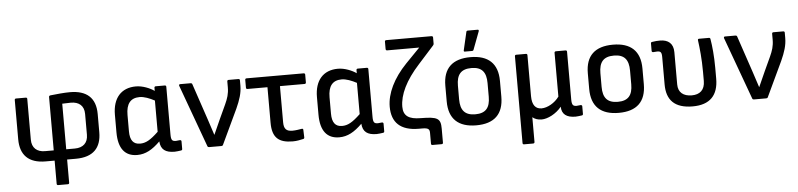

<svg xmlns="http://www.w3.org/2000/svg" viewBox="-49 -977 5981 1439"><g transform="rotate(-5 2941.5 -258.0)"><path d="M338 185H412C418 185 422 181 422 175V0H488C619 0 680 -66 680 -183V-320C680 -443 611 -501 487 -501C443 -501 384 -495 339 -490C332 -489 328 -485 328 -479V-77H262C202 -77 164 -110 164 -172V-479C164 -485 160 -489 154 -489H80C74 -489 70 -485 70 -479V-183C70 -65 132 0 260 0H328V175C328 181 332 185 338 185ZM422 -77V-420C443 -421 465 -422 487 -422C547 -422 586 -391 586 -329V-172C586 -111 549 -77 487 -77Z M949 12C1012 12 1063 -17 1122 -75C1126 -13 1162 12 1230 12C1243 12 1264 9 1278 7C1285 6 1288 3 1288 -4V-61C1288 -67 1284 -71 1277 -71C1267 -71 1256 -68 1247 -68C1219 -68 1210 -76 1210 -120V-479C1210 -485 1206 -489 1200 -489H1131C1125 -489 1121 -485 1121 -479V-455C1089 -478 1033 -501 983 -501C872 -501 808 -428 808 -303V-170C808 -49 857 12 949 12ZM902 -170V-293C902 -377 935 -419 1004 -419C1037 -419 1079 -403 1116 -383V-148C1055 -90 1020 -71 977 -71C927 -71 902 -103 902 -170Z M1490 0H1583C1588 0 1593 -2 1595 -7L1719 -270C1747 -332 1764 -383 1764 -438V-479C1764 -485 1760 -489 1754 -489H1679C1673 -489 1669 -485 1669 -479V-434C1669 -385 1657 -351 1638 -309L1590 -205C1572 -166 1555 -128 1538 -89H1537C1525 -128 1511 -169 1498 -208L1406 -481C1404 -487 1399 -489 1394 -489H1315C1308 -489 1305 -484 1307 -477L1478 -8C1480 -2 1485 0 1490 0Z M2119 12C2150 12 2176 6 2198 1C2204 0 2207 -4 2207 -10L2205 -67C2205 -74 2201 -77 2194 -76C2174 -73 2150 -68 2123 -68C2078 -68 2059 -87 2059 -137V-409H2244C2251 -409 2255 -413 2255 -420V-479C2255 -485 2251 -489 2244 -489H1814C1808 -489 1804 -485 1804 -479V-420C1804 -413 1808 -409 1814 -409H1965V-141C1965 -30 2013 12 2119 12Z M2469 12C2532 12 2583 -17 2642 -75C2646 -13 2682 12 2750 12C2763 12 2784 9 2798 7C2805 6 2808 3 2808 -4V-61C2808 -67 2804 -71 2797 -71C2787 -71 2776 -68 2767 -68C2739 -68 2730 -76 2730 -120V-479C2730 -485 2726 -489 2720 -489H2651C2645 -489 2641 -485 2641 -479V-455C2609 -478 2553 -501 2503 -501C2392 -501 2328 -428 2328 -303V-170C2328 -49 2377 12 2469 12ZM2422 -170V-293C2422 -377 2455 -419 2524 -419C2557 -419 2599 -403 2636 -383V-148C2575 -90 2540 -71 2497 -71C2447 -71 2422 -103 2422 -170Z M3159 130H3229C3235 130 3239 126 3239 120V13C3239 -64 3215 -77 3090 -78C3000 -78 2959 -106 2959 -175C2959 -265 3008 -369 3112 -483L3228 -612C3232 -617 3234 -620 3234 -625V-673C3234 -679 3229 -683 3223 -683H2882C2876 -683 2872 -679 2872 -673V-617C2872 -610 2876 -606 2882 -606H3124L3017 -496C2918 -393 2865 -283 2865 -183C2865 -65 2930 0 3068 0H3093C3138 0 3149 9 3149 38V120C3149 126 3153 130 3159 130Z M3462 -546H3516C3522 -546 3526 -548 3528 -554L3579 -689C3581 -696 3579 -701 3572 -701H3498C3491 -701 3487 -698 3486 -691L3455 -557C3453 -550 3455 -546 3462 -546ZM3500 12C3635 12 3705 -54 3705 -186V-304C3705 -436 3633 -501 3500 -501C3365 -501 3294 -436 3294 -304V-186C3294 -54 3365 12 3500 12ZM3500 -71C3421 -71 3388 -111 3388 -193V-296C3388 -379 3421 -419 3500 -419C3578 -419 3611 -379 3611 -296V-193C3611 -111 3578 -71 3500 -71Z M3843 185H3912C3918 185 3923 181 3923 175V-12C3939 2 3963 11 3991 11C4037 11 4101 -21 4142 -72V-71C4143 -16 4178 12 4246 12C4259 12 4279 9 4294 7C4300 6 4303 3 4303 -4V-61C4303 -67 4299 -71 4292 -71C4282 -71 4271 -68 4262 -68C4235 -68 4225 -76 4225 -120V-479C4225 -485 4221 -489 4215 -489H4142C4136 -489 4131 -485 4131 -479V-149C4098 -103 4042 -72 3998 -72C3954 -72 3927 -102 3927 -170V-479C3927 -485 3923 -489 3917 -489H3843C3837 -489 3833 -485 3833 -479V175C3833 181 3837 185 3843 185Z M4572 12C4707 12 4777 -54 4777 -186V-304C4777 -436 4705 -501 4572 -501C4437 -501 4366 -436 4366 -304V-186C4366 -54 4437 12 4572 12ZM4572 -71C4493 -71 4460 -111 4460 -193V-296C4460 -379 4493 -419 4572 -419C4650 -419 4683 -379 4683 -296V-193C4683 -111 4650 -71 4572 -71Z M5128 12C5258 12 5321 -55 5321 -180V-261C5321 -350 5313 -427 5304 -480C5303 -486 5299 -489 5293 -489H5219C5212 -489 5209 -485 5210 -478C5218 -420 5227 -337 5227 -239V-171C5227 -102 5188 -71 5128 -71C5065 -71 5026 -102 5026 -162V-405C5026 -470 4988 -501 4926 -501C4910 -501 4887 -500 4867 -496C4860 -495 4857 -492 4857 -486V-429C4857 -423 4861 -419 4868 -419C4878 -419 4889 -421 4898 -421C4923 -421 4932 -414 4932 -376V-170C4932 -54 4991 12 5128 12Z M5589 0H5682C5687 0 5692 -2 5694 -7L5818 -270C5846 -332 5863 -383 5863 -438V-479C5863 -485 5859 -489 5853 -489H5778C5772 -489 5768 -485 5768 -479V-434C5768 -385 5756 -351 5737 -309L5689 -205C5671 -166 5654 -128 5637 -89H5636C5624 -128 5610 -169 5597 -208L5505 -481C5503 -487 5498 -489 5493 -489H5414C5407 -489 5404 -484 5406 -477L5577 -8C5579 -2 5584 0 5589 0Z"/></g></svg>

Font: Sofia Sans Cond SemiBold
Style: Regular
Weight: 600
Width: 3
Designer: Botio Nikoltchev, Ani Petrova
Foundry: lettersoup
Version: Version 4.100